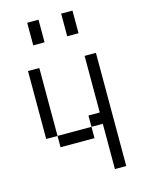

<svg xmlns="http://www.w3.org/2000/svg" viewBox="-129 -949 758 1024"><g transform="rotate(-15 250.0 -437.5)"><path d="M375 -250Q375 -250 375 0H437.5Q437.5 0 437.5 -625H375V-312.5H312.5V-250H125V-187.5H312.5V-250ZM125 -250Q125 -250 125 -625H62.5Q62.5 -625 62.5 -250ZM125 -875Q125 -875 125 -750H187.5Q187.5 -750 187.5 -875ZM312.5 -875Q312.5 -875 312.5 -750H375Q375 -750 375 -875Z"/></g></svg>

Font: Unifont
Style: Regular
Weight: 500
Version: Version 15.1.04